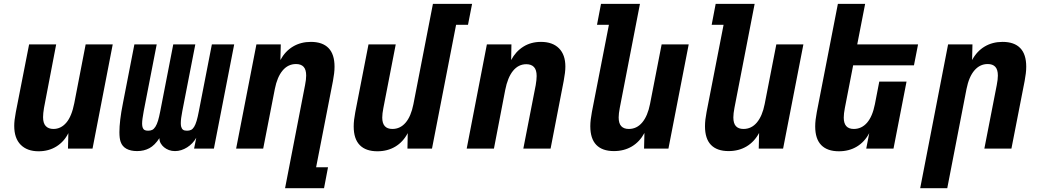

<svg xmlns="http://www.w3.org/2000/svg" viewBox="-20 -780 5458 1008"><path d="M182.6 14.2Q122.6 14.2 88.6 -20Q54.7 -54.2 54.7 -119.1Q54.7 -133.3 56.6 -150.4Q58.6 -167.5 63 -190.9L132.8 -546.9H274.9L210.9 -212.9Q208.5 -199.7 207.3 -186.8Q206.1 -173.8 206.1 -165Q206.1 -133.3 220.2 -118.2Q234.4 -103 260.7 -103Q299.8 -103 328.1 -136Q356.4 -168.9 370.1 -238.8L429.7 -546.9H571.8L465.8 0H336.9L338.9 -81.1Q316.9 -36.6 276.4 -11.2Q235.8 14.2 182.6 14.2Z M700.2 13.2Q666 13.2 643.8 1Q621.6 -11.2 613.3 -35.6Q606.9 -53.2 606.9 -86.4Q606.9 -114.7 611.3 -152.3Q615.7 -189.9 625.5 -238.8L685.5 -546.9H802.7L734.4 -195.8Q730.5 -174.3 728.3 -158.7Q726.1 -143.1 726.1 -131.3Q726.1 -126.5 726.6 -122.1Q727.1 -117.7 728 -113.8Q731.4 -102.1 738.3 -97.9Q745.1 -93.8 757.3 -93.8Q770 -93.8 779.1 -98.1Q788.1 -102.5 795.9 -114.7Q803.7 -127 809.6 -146.2Q815.4 -165.5 821.3 -195.8L889.6 -546.9H1005.4L937 -195.8Q929.2 -156.7 929.2 -132.8Q929.2 -127.4 929.7 -123Q930.2 -118.7 931.2 -114.7Q934.1 -104 940.9 -98.9Q947.8 -93.8 961.9 -93.8Q973.6 -93.8 982.7 -97.9Q991.7 -102.1 999 -113.8Q1006.3 -125.5 1012.2 -145.3Q1018.1 -165 1023.9 -195.8L1092.3 -546.9H1209.5L1103 0H999L1010.3 -56.6Q1001.5 -41 989.3 -28.3Q977.1 -15.6 962.4 -6.3Q947.8 2.9 931.6 8.1Q915.5 13.2 898.9 13.2Q881.3 13.2 866.9 7.8Q852.5 2.4 841.3 -6.8Q831.1 -15.1 824 -27.1Q816.9 -39.1 816.9 -54.7Q792.5 -17.1 764.2 -2Q735.8 13.2 700.2 13.2Z M1581.5 -333Q1587.4 -362.8 1587.4 -383.3Q1587.4 -414.6 1574 -429.2Q1560.5 -443.8 1534.2 -443.8Q1492.2 -443.8 1463.6 -409.7Q1435.1 -375.5 1422.9 -313L1361.8 0H1219.7L1326.2 -546.9H1454.1L1452.1 -464.8Q1477.1 -511.2 1518.1 -535.6Q1559.1 -560.1 1612.3 -560.1Q1673.3 -560.1 1704.8 -527.6Q1736.3 -495.1 1736.3 -429.7Q1736.3 -412.6 1734.1 -394.3Q1731.9 -376 1728 -355L1639.6 98.1H1702.1L1681.2 208H1476.6Z M1961.4 14.2Q1900.4 14.2 1868.7 -18.3Q1836.9 -50.8 1836.9 -116.2Q1836.9 -133.3 1839.1 -151.9Q1841.3 -170.4 1845.2 -190.9L1914.6 -546.9H2057.6L1992.7 -212.9Q1986.8 -183.6 1986.8 -162.6Q1986.8 -103 2040 -103Q2081.1 -103 2109.4 -136Q2137.7 -168.9 2150.4 -232.9L2252.9 -759.8H2458.5L2437 -649.9H2374.5L2248 0H2119.1L2120.6 -81.1Q2096.2 -34.7 2055.4 -10.3Q2014.6 14.2 1961.4 14.2Z M2536.1 -546.9H2665L2663.6 -464.8Q2687 -509.3 2727.1 -534.7Q2767.1 -560.1 2820.3 -560.1Q2880.9 -560.1 2914.6 -526.4Q2948.2 -492.7 2948.2 -430.7Q2948.2 -415 2946 -397Q2943.8 -378.9 2939.5 -355.5L2870.6 0H2727.5L2792.5 -333Q2794.9 -345.7 2796.1 -358.9Q2797.4 -372.1 2797.4 -380.9Q2797.4 -413.1 2783.4 -428Q2769.5 -442.9 2743.2 -442.9Q2701.7 -442.9 2673.3 -408Q2645 -373 2632.3 -307.1L2573.2 0H2430.2Z M3203.1 13.2Q3142.1 13.2 3110.6 -19.3Q3079.1 -51.8 3079.1 -117.2Q3079.1 -134.3 3081.3 -152.6Q3083.5 -170.9 3087.4 -191.9L3176.8 -649.9H3114.3L3135.3 -759.8H3339.8L3233.9 -213.9Q3228 -183.6 3228 -163.6Q3228 -132.3 3241.5 -117.7Q3254.9 -103 3281.2 -103Q3323.2 -103 3351.8 -137.2Q3380.4 -171.4 3392.6 -233.9L3453.6 -546.9H3595.7L3489.3 0H3361.3L3363.3 -82Q3338.4 -35.6 3297.4 -11.2Q3256.3 13.2 3203.1 13.2Z M3805.2 13.2Q3744.1 13.2 3712.6 -19.3Q3681.2 -51.8 3681.2 -117.2Q3681.2 -134.3 3683.3 -152.6Q3685.5 -170.9 3689.5 -191.9L3778.8 -649.9H3716.3L3737.3 -759.8H3941.9L3835.9 -213.9Q3830.1 -183.6 3830.1 -163.6Q3830.1 -132.3 3843.5 -117.7Q3856.9 -103 3883.3 -103Q3925.3 -103 3953.9 -137.2Q3982.4 -171.4 3994.6 -233.9L4055.7 -546.9H4197.8L4091.3 0H3963.4L3965.3 -82Q3940.4 -35.6 3899.4 -11.2Q3858.4 13.2 3805.2 13.2Z M4384.3 14.2Q4323.2 14.2 4291.5 -18.3Q4259.8 -50.8 4259.8 -116.2Q4259.8 -133.3 4262 -151.9Q4264.2 -170.4 4268.1 -190.9L4378.9 -759.8H4522L4480.5 -546.9H4799.8L4778.3 -437H4459L4415.5 -212.9Q4409.7 -183.6 4409.7 -162.6Q4409.7 -103 4462.4 -103Q4503.4 -103 4532 -135.7Q4560.5 -168.5 4573.2 -232.9L4596.2 -351.6H4739.3L4670.9 0H4527.8L4543.5 -81.1Q4519 -34.7 4478.3 -10.3Q4437.5 14.2 4384.3 14.2Z M4957.5 -546.9H5085.4L5083.5 -464.8Q5108.4 -511.2 5149.4 -535.6Q5190.4 -560.1 5243.7 -560.1Q5304.7 -560.1 5336.2 -527.6Q5367.7 -495.1 5367.7 -429.7Q5367.7 -412.6 5365.5 -394.3Q5363.3 -376 5359.4 -355L5290 0H5147.9L5212.9 -333Q5218.8 -362.8 5218.8 -383.3Q5218.8 -414.6 5205.3 -429.2Q5191.9 -443.8 5165.5 -443.8Q5124.5 -443.8 5095.7 -410.4Q5066.9 -377 5054.2 -313L4953.1 208H4811Z"/></svg>

Font: Hack
Style: Bold Italic
Weight: 700
Italic angle: -11°
Monospace: yes
Designer: Christopher Simpkins
Foundry: Christopher Simpkins
Version: Version 2.017; ttfautohint (v1.4.1) -l 4 -r 80 -G 350 -x 0 -